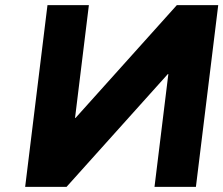

<svg xmlns="http://www.w3.org/2000/svg" viewBox="-20 -722 862 741"><path d="M629.7 -436.1H627.7L236.9 -0.9H77.1L163.2 -702.1H323L269.6 -266.9H271.6L662.4 -702.1H822.2L736.1 -0.9H576.3Z"/></svg>

Font: Hussar
Style: BdSuprExtOblOne
Weight: 700
Foundry: Cannot Into Space Fonts
Version: Version 2.00